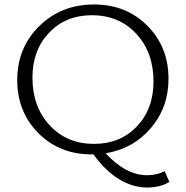

<svg xmlns="http://www.w3.org/2000/svg" viewBox="-20 -684 830 858"><path d="M716 81 737 129Q696 154 637 154Q573 154 511 116Q449 78 398 6H390Q246 6 151.5 -89Q57 -184 57 -326Q57 -471 155.5 -567.5Q254 -664 400 -664Q544 -664 638.5 -569Q733 -474 733 -332Q733 -204 654 -111.5Q575 -19 452 1Q543 99 637 99Q681 99 716 81ZM125 -337Q125 -207 202 -124Q279 -41 400 -41Q517 -41 591.5 -119Q666 -197 666 -320Q666 -450 589 -533Q512 -616 390 -616Q274 -616 199.5 -538Q125 -460 125 -337Z"/></svg>

Font: EauTestSC Semilight
Style: Regular
Weight: 300
Designer: Christian Thalmann (Catharsis Fonts)
Version: Version 0.001;PS 000.001;hotconv 1.0.88;makeotf.lib2.5.64775